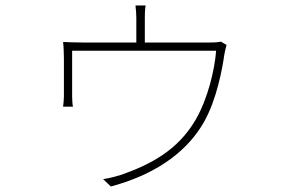

<svg xmlns="http://www.w3.org/2000/svg" viewBox="-20 -623 1040 700"><path d="M786 -471C780 -470 769 -468 743 -468H508V-557C508 -567 508 -588 511 -603H474C476 -588 477 -567 477 -557V-468H283C257 -468 229 -469 210 -470C212 -454 213 -426 213 -410V-271C213 -260 211 -242 210 -234H246C244 -242 243 -260 243 -271V-438H768C763 -372 739 -265 693 -186C628 -75 530 -24 423 14C407 19 379 27 356 30L384 57C570 7 671 -86 723 -177C770 -259 791 -374 798 -425C801 -440 804 -453 806 -459Z"/></svg>

Font: Noto Sans CJK JP Thin
Style: Regular
Weight: 250
Designer: Ryoko NISHIZUKA (kana & ideographs); Paul D. Hunt (Latin, Greek & Cyrillic); Wenlong ZHANG (bopomofo); Sandoll Communica
Foundry: Adobe Systems Incorporated
Version: Version 1.004;PS 1.004;hotconv 1.0.82;makeotf.lib2.5.63406